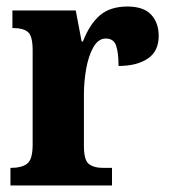

<svg xmlns="http://www.w3.org/2000/svg" viewBox="-20 -568 519 588"><path d="M12 0V-54H16Q46 -54 63 -66.5Q80 -79 80 -126V-414Q80 -458 65.5 -470Q51 -482 22 -482H18V-536H212L230 -441H234Q255 -495 286.5 -521.5Q318 -548 370 -548Q420 -548 443 -523Q466 -498 466 -458Q466 -411 432.5 -388.5Q399 -366 343 -366Q343 -407 335.5 -428.5Q328 -450 304 -450Q281 -450 266 -423.5Q251 -397 244 -357.5Q237 -318 237 -279V-121Q237 -77 252.5 -65.5Q268 -54 293 -54H323V0Z"/></svg>

Font: Noto Serif Bengali Condensed ExtraBold
Style: Regular
Weight: 800
Width: 3
Designer: Juan Bruce, Universal Thirst, Indian Type Foundry and the Monotype Design Team.
Foundry: Monotype Imaging Inc.
Version: Version 2.003; ttfautohint (v1.8.4.7-5d5b)